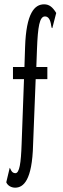

<svg xmlns="http://www.w3.org/2000/svg" viewBox="-20 -693 290 888"><path d="M50 175C88 175 129 142 133 -24L145 -327H199V-383H148L151 -465C155 -571 163 -617 188 -617C203 -617 213 -604 217 -573C218 -566 219 -563 222 -563L240 -633C223 -661 207 -673 184 -673C140 -673 101 -633 96 -475L93 -383H40V-327H91L80 -27C77 62 70 108 51 108C32 108 29 86 25 83L9 150C16 167 34 175 50 175Z"/></svg>

Font: Inconsolata UltraCondensed Thin
Style: Regular
Weight: 100
Width: 1
Monospace: yes
Designer: Raph Levien, Cyreal, Brenton Simpson
Foundry: Raph Levien, Cyreal, Google
Version: Version 3.100